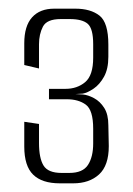

<svg xmlns="http://www.w3.org/2000/svg" viewBox="-20 -647 306 443"><path d="M118 -224Q77 -224 56.5 -244Q36 -264 36 -309V-366L70 -361V-317Q70 -282 80.5 -265Q91 -248 122 -248H140Q171 -248 183 -266.5Q195 -285 195 -316V-350Q195 -393 178 -405.5Q161 -418 134 -418H93V-442H131Q158 -442 176.5 -457.5Q195 -473 195 -514V-545Q195 -581 182.5 -592Q170 -603 141 -603H120Q88 -603 79 -585.5Q70 -568 70 -545V-489L36 -497V-547Q36 -587 54 -607Q72 -627 105 -627H154Q189 -627 209.5 -611Q230 -595 230 -544V-516Q230 -488 220 -470Q210 -452 196 -442.5Q182 -433 171 -431L154 -430L171 -429Q183 -428 197 -420.5Q211 -413 220.5 -398Q230 -383 230 -358L231 -310Q231 -265 208.5 -244.5Q186 -224 149 -224Z"/></svg>

Font: Smooch Sans Thin Light
Style: Regular
Weight: 300
Version: Version 1.010